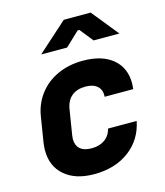

<svg xmlns="http://www.w3.org/2000/svg" viewBox="-117 -874 834 972"><g transform="rotate(-15 300.0 -387.5)"><path d="M46 -170Q46 -189 49 -210L70 -340Q80 -406 118 -456Q156 -506 215.5 -533Q275 -560 348 -560Q448 -560 504 -513.5Q560 -467 560 -385Q560 -375 558 -355H408Q411 -390 389.5 -410Q368 -430 327 -430Q282 -430 254.5 -407Q227 -384 220 -340L199 -210Q197 -196 197 -190Q197 -156 217.5 -138Q238 -120 278 -120Q319 -120 346.5 -139.5Q374 -159 383 -195H533Q514 -100 440 -45Q366 10 257 10Q159 10 102.5 -38.5Q46 -87 46 -170ZM289 -645H153L309 -785H450L563 -645H428L372 -715H363Z"/></g></svg>

Font: JetBrains Mono Extra Bold
Style: Italic
Weight: 800
Italic angle: -9°
Monospace: yes
Designer: Philipp Nurullin, Konstantin Bulenkov
Foundry: JetBrains
Version: 2.002